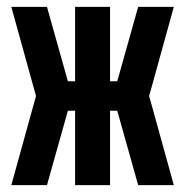

<svg xmlns="http://www.w3.org/2000/svg" viewBox="-20 -540 540 560"><path d="M487 0H383L322 -217H301V0H199V-217H178L117 0H13L85 -260L13 -520H117L178 -303H199V-520H301V-303H322L383 -520H487L415 -260Z"/></svg>

Font: Iosevka SS04 Heavy
Style: Regular
Weight: 900
Monospace: yes
Designer: Belleve Invis
Foundry: Belleve Invis
Version: Version 19.0.0; ttfautohint (v1.8.4)